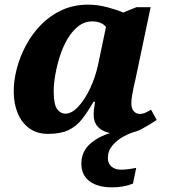

<svg xmlns="http://www.w3.org/2000/svg" viewBox="-20 -566 740 826"><path d="M187 10Q139 10 106 -14Q73 -38 56 -79.5Q39 -121 39 -173Q39 -220 52.5 -271.5Q66 -323 92 -371.5Q118 -420 156.5 -459.5Q195 -499 246 -522.5Q297 -546 359 -546Q400 -546 443 -534.5Q486 -523 510 -512L567 -535H628L563 -226Q560 -215 556 -196Q552 -177 548.5 -156.5Q545 -136 545 -123Q545 -99 555.5 -87.5Q566 -76 581 -76Q594 -76 605 -81Q616 -86 630 -94L654 -50Q627 -31 588.5 -10.5Q550 10 489 10Q442 10 412.5 -10.5Q383 -31 383 -73Q383 -84 384.5 -97.5Q386 -111 389 -128H382Q357 -84 332.5 -53Q308 -22 274 -6Q240 10 187 10ZM261 -77Q289 -77 317.5 -108Q346 -139 368.5 -187.5Q391 -236 402 -288L436 -450Q427 -462 411 -468Q395 -474 377 -474Q344 -474 317.5 -453.5Q291 -433 271 -399.5Q251 -366 238 -325.5Q225 -285 218 -245Q211 -205 211 -173Q211 -117 225.5 -97Q240 -77 261 -77ZM462 240Q400 240 365 213.5Q330 187 330 138Q330 84 371.5 49.5Q413 15 477 0H563Q540 6 512 21Q484 36 464 59.5Q444 83 444 114Q444 137 459.5 150.5Q475 164 501 164Q514 164 530.5 162Q547 160 566 156L552 224Q511 240 462 240Z"/></svg>

Font: Noto Serif ExtraBold
Style: Italic
Weight: 800
Italic angle: -12°
Designer: Monotype Design Team
Foundry: Monotype Imaging Inc.
Version: Version 2.013